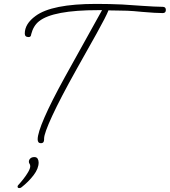

<svg xmlns="http://www.w3.org/2000/svg" viewBox="-20 -674 870 984"><path d="M190 60Q173 60 173 40Q173 8 208 -72.5Q243 -153 313 -280L503 -622H484Q251 -622 180 -565Q151 -542 140 -499Q139 -484 127 -484Q107 -484 107 -502Q107 -552 162 -592Q245 -654 473 -654Q539 -654 606 -651L710 -644Q742 -642 768 -640.5Q794 -639 814 -639Q830 -639 830 -623Q830 -607 814 -607Q779 -607 710 -613Q660 -618 632 -619Q604 -620 581 -620Q560 -620 550 -620.5Q540 -621 536 -621Q524 -590 475 -502L374 -322Q289 -170 247.5 -80Q206 10 206 36V41Q206 60 190 60ZM156 131Q168 131 173 139.5Q178 148 178 159Q178 190 152 224Q126 258 90 286Q85 290 79 290Q70 290 70 282Q70 278 74 274Q87 260 101 242Q115 224 125 206.5Q135 189 135 178Q135 170 131.5 165.5Q128 161 128 155Q128 145 135.5 138Q143 131 156 131Z"/></svg>

Font: Oooh Baby
Style: Regular
Weight: 400
Designer: Robert E. Leuschke
Foundry: Robert E. Leuschke
Version: Version 1.011; ttfautohint (v1.8.3)